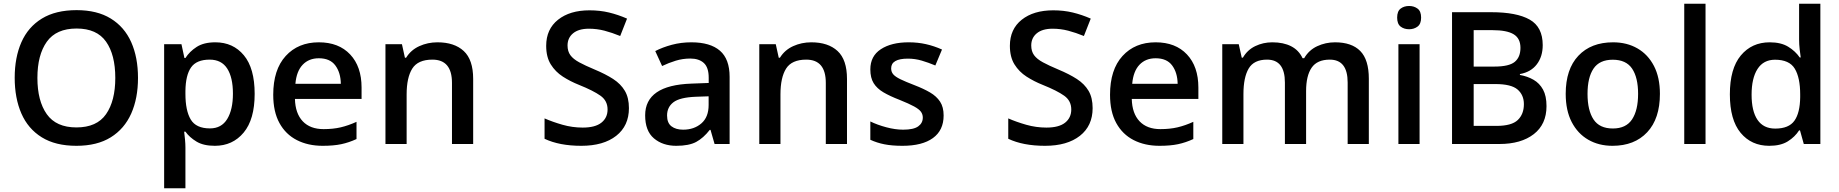

<svg xmlns="http://www.w3.org/2000/svg" viewBox="-20 -780 9962 1040"><path d="M727.5 -357.9Q727.5 -247.6 690.7 -164.8Q653.8 -82 579.8 -36.1Q505.9 9.8 394 9.8Q280.3 9.8 206.1 -36.4Q131.8 -82.5 95.7 -165.5Q59.6 -248.5 59.6 -358.9Q59.6 -468.8 95.9 -551.3Q132.3 -633.8 206.8 -679.4Q281.2 -725.1 395 -725.1Q505.9 -725.1 579.8 -679.7Q653.8 -634.3 690.7 -551.8Q727.5 -469.2 727.5 -357.9ZM182.6 -357.9Q182.6 -233.4 233.4 -161.6Q284.2 -89.8 394 -89.8Q504.4 -89.8 554.4 -161.6Q604.5 -233.4 604.5 -357.9Q604.5 -483.4 554.4 -554.4Q504.4 -625.5 395 -625.5Q284.7 -625.5 233.6 -554Q182.6 -482.4 182.6 -357.9Z M1146.5 -550.8Q1242.7 -550.8 1301 -480.5Q1359.4 -410.2 1359.4 -271.5Q1359.4 -133.3 1299.8 -61.8Q1240.2 9.8 1143.6 9.8Q1082 9.8 1044.2 -13.2Q1006.3 -36.1 984.4 -66.9H977.5Q980 -47.4 982.2 -23.7Q984.4 0 984.4 19.5V239.7H869.1V-540.5H962.9L979 -465.8H984.4Q1006.3 -500.5 1044.9 -525.6Q1083.5 -550.8 1146.5 -550.8ZM1115.7 -457Q1044.4 -457 1014.9 -414.8Q985.4 -372.6 984.4 -287.6V-271.5Q984.4 -180.7 1013.2 -132.6Q1042 -84.5 1117.2 -84.5Q1179.7 -84.5 1210.7 -135.3Q1241.7 -186 1241.7 -272.9Q1241.7 -360.4 1210.7 -408.7Q1179.7 -457 1115.7 -457Z M1707 -550.8Q1814.9 -550.8 1876.7 -485.1Q1938.5 -419.4 1938.5 -305.7V-244.1H1577.6Q1579.6 -165.5 1619.9 -123Q1660.2 -80.6 1732.9 -80.6Q1784.2 -80.6 1825.7 -90.3Q1867.2 -100.1 1911.1 -120.1V-26.9Q1870.1 -7.8 1828.4 1Q1786.6 9.8 1728 9.8Q1648.4 9.8 1587.9 -21.2Q1527.3 -52.2 1493.7 -113.5Q1460 -174.8 1460 -266.6Q1460 -402.8 1527.6 -476.8Q1595.2 -550.8 1707 -550.8ZM1707 -464.4Q1652.8 -464.4 1619.4 -429.2Q1585.9 -394 1580.1 -326.2H1826.2Q1825.2 -386.7 1796.4 -425.5Q1767.6 -464.4 1707 -464.4Z M2349.6 -550.8Q2440.9 -550.8 2491.9 -503.7Q2543 -456.5 2543 -352.5V0H2428.2V-331.1Q2428.2 -457 2322.3 -457Q2243.7 -457 2213.1 -408.4Q2182.6 -359.9 2182.6 -268.6V0H2067.9V-540.5H2157.2L2173.3 -467.3H2179.7Q2205.6 -509.3 2251.2 -530Q2296.9 -550.8 2349.6 -550.8Z M3386.7 -194.3Q3386.7 -98.6 3317.9 -44.4Q3249 9.8 3128.9 9.8Q3009.8 9.8 2929.7 -28.3V-138.7Q2973.1 -119.6 3026.9 -104.2Q3080.6 -88.9 3136.2 -88.9Q3204.1 -88.9 3237.5 -115.5Q3271 -142.1 3271 -187Q3271 -234.4 3232.4 -261.7Q3193.8 -289.1 3116.2 -320.3Q3069.3 -338.9 3028.8 -365Q2988.3 -391.1 2963.4 -431.2Q2938.5 -471.2 2938.5 -531.7Q2938.5 -622.1 3002.7 -673.1Q3066.9 -724.1 3173.3 -724.1Q3229.5 -724.1 3279.1 -712.2Q3328.6 -700.2 3376.5 -679.2L3339.4 -585Q3295.4 -603 3254.2 -613.8Q3212.9 -624.5 3169.9 -624.5Q3114.3 -624.5 3084.2 -599.6Q3054.2 -574.7 3054.2 -533.7Q3054.2 -502 3069.6 -481Q3085 -460 3117.4 -442.4Q3149.9 -424.8 3201.2 -403.3Q3259.8 -378.9 3301.3 -352.1Q3342.8 -325.2 3364.7 -287.8Q3386.7 -250.5 3386.7 -194.3Z M3724.6 -550.8Q3827.1 -550.8 3879.6 -505.4Q3932.1 -460 3932.1 -363.8V0H3850.6L3828.6 -76.7H3824.7Q3790 -32.2 3751 -11.2Q3711.9 9.8 3643.1 9.8Q3569.8 9.8 3522.2 -30.5Q3474.6 -70.8 3474.6 -155.3Q3474.6 -318.4 3725.1 -327.1L3818.8 -330.6V-358.9Q3818.8 -414.6 3792.5 -438.7Q3766.1 -462.9 3719.2 -462.9Q3678.2 -462.9 3640.1 -451.2Q3602.1 -439.5 3566.4 -422.4L3529.3 -503.4Q3568.8 -523.9 3619.1 -537.4Q3669.4 -550.8 3724.6 -550.8ZM3818.4 -258.3 3748.5 -255.9Q3662.1 -252.4 3627.7 -226.1Q3593.3 -199.7 3593.3 -154.3Q3593.3 -113.8 3617.2 -95.7Q3641.1 -77.6 3680.2 -77.6Q3739.7 -77.6 3779.1 -111.6Q3818.4 -145.5 3818.4 -211.4Z M4374.5 -550.8Q4465.8 -550.8 4516.8 -503.7Q4567.9 -456.5 4567.9 -352.5V0H4453.1V-331.1Q4453.1 -457 4347.2 -457Q4268.6 -457 4238 -408.4Q4207.5 -359.9 4207.5 -268.6V0H4092.8V-540.5H4182.1L4198.2 -467.3H4204.6Q4230.5 -509.3 4276.1 -530Q4321.8 -550.8 4374.5 -550.8Z M5091.3 -154.3Q5091.3 -74.2 5033.4 -32.2Q4975.6 9.8 4868.7 9.8Q4812 9.8 4771 1.7Q4730 -6.3 4694.3 -22.9V-122.1Q4732.4 -103.5 4780.8 -90.6Q4829.1 -77.6 4872.1 -77.6Q4928.7 -77.6 4953.6 -95.5Q4978.5 -113.3 4978.5 -143.1Q4978.5 -160.6 4968.5 -174.6Q4958.5 -188.5 4931.4 -203.4Q4904.3 -218.3 4852.1 -239.3Q4800.3 -259.3 4765.1 -280Q4730 -300.8 4712.2 -329.6Q4694.3 -358.4 4694.3 -404.3Q4694.3 -476.1 4751.2 -513.4Q4808.1 -550.8 4901.9 -550.8Q4951.7 -550.8 4995.8 -540.8Q5040 -530.8 5082.5 -511.7L5046.4 -425.3Q5009.3 -440.9 4972.7 -451.7Q4936 -462.4 4897.9 -462.4Q4807.1 -462.4 4807.1 -409.7Q4807.1 -390.6 4818.4 -377.4Q4829.6 -364.3 4857.2 -350.8Q4884.8 -337.4 4934.1 -318.4Q4982.4 -299.8 5017.6 -279.3Q5052.7 -258.8 5072 -229.5Q5091.3 -200.2 5091.3 -154.3Z M5898.4 -194.3Q5898.4 -98.6 5829.6 -44.4Q5760.7 9.8 5640.6 9.8Q5521.5 9.8 5441.4 -28.3V-138.7Q5484.9 -119.6 5538.6 -104.2Q5592.3 -88.9 5647.9 -88.9Q5715.8 -88.9 5749.3 -115.5Q5782.7 -142.1 5782.7 -187Q5782.7 -234.4 5744.1 -261.7Q5705.6 -289.1 5627.9 -320.3Q5581.1 -338.9 5540.5 -365Q5500 -391.1 5475.1 -431.2Q5450.2 -471.2 5450.2 -531.7Q5450.2 -622.1 5514.4 -673.1Q5578.6 -724.1 5685.1 -724.1Q5741.2 -724.1 5790.8 -712.2Q5840.3 -700.2 5888.2 -679.2L5851.1 -585Q5807.1 -603 5765.9 -613.8Q5724.6 -624.5 5681.6 -624.5Q5626 -624.5 5595.9 -599.6Q5565.9 -574.7 5565.9 -533.7Q5565.9 -502 5581.3 -481Q5596.7 -460 5629.2 -442.4Q5661.6 -424.8 5712.9 -403.3Q5771.5 -378.9 5813 -352.1Q5854.5 -325.2 5876.5 -287.8Q5898.4 -250.5 5898.4 -194.3Z M6239.7 -550.8Q6347.7 -550.8 6409.4 -485.1Q6471.2 -419.4 6471.2 -305.7V-244.1H6110.4Q6112.3 -165.5 6152.6 -123Q6192.9 -80.6 6265.6 -80.6Q6316.9 -80.6 6358.4 -90.3Q6399.9 -100.1 6443.8 -120.1V-26.9Q6402.8 -7.8 6361.1 1Q6319.3 9.8 6260.7 9.8Q6181.2 9.8 6120.6 -21.2Q6060.1 -52.2 6026.4 -113.5Q5992.7 -174.8 5992.7 -266.6Q5992.7 -402.8 6060.3 -476.8Q6127.9 -550.8 6239.7 -550.8ZM6239.7 -464.4Q6185.5 -464.4 6152.1 -429.2Q6118.7 -394 6112.8 -326.2H6358.9Q6357.9 -386.7 6329.1 -425.5Q6300.3 -464.4 6239.7 -464.4Z M7211.4 -550.8Q7301.8 -550.8 7348.1 -503.7Q7394.5 -456.5 7394.5 -353.5V0H7279.8V-333Q7279.8 -457 7183.1 -457Q7114.7 -457 7084.7 -413.3Q7054.7 -369.6 7054.7 -286.6V0H6939.9V-333Q6939.9 -457 6843.3 -457Q6772 -457 6743.7 -408.9Q6715.3 -360.8 6715.3 -270V0H6600.6V-540.5H6689.9L6706.1 -467.8H6712.4Q6736.8 -509.8 6779.5 -530.3Q6822.3 -550.8 6871.6 -550.8Q6932.1 -550.8 6973.6 -529.5Q7015.1 -508.3 7035.6 -464.8H7044.4Q7069.8 -508.8 7115 -529.8Q7160.2 -550.8 7211.4 -550.8Z M7612.8 -747.6Q7639.2 -747.6 7658.4 -733.4Q7677.7 -719.2 7677.7 -684.6Q7677.7 -650.4 7658.4 -636Q7639.2 -621.6 7612.8 -621.6Q7585.4 -621.6 7566.7 -636Q7547.9 -650.4 7547.9 -684.6Q7547.9 -719.2 7566.7 -733.4Q7585.4 -747.6 7612.8 -747.6ZM7669.4 -540.5V0H7554.7V-540.5Z M7845.2 -713.9H8057.6Q8195.3 -713.9 8265.9 -673.8Q8336.4 -633.8 8336.4 -535.6Q8336.4 -473.6 8304.4 -431.6Q8272.5 -389.6 8212.9 -378.9V-374Q8253.9 -366.7 8286.6 -347.9Q8319.3 -329.1 8338.1 -294.7Q8356.9 -260.3 8356.9 -205.1Q8356.9 -106.9 8288.1 -53.5Q8219.2 0 8101.6 0H7845.2ZM7962.4 -419.4H8074.7Q8154.3 -419.4 8185.1 -445.1Q8215.8 -470.7 8215.8 -521Q8215.8 -571.8 8179.2 -594.2Q8142.6 -616.7 8064 -616.7H7962.4ZM7962.4 -324.7V-98.1H8085.9Q8168 -98.1 8201.2 -129.9Q8234.4 -161.6 8234.4 -215.8Q8234.4 -265.6 8200 -295.2Q8165.5 -324.7 8080.1 -324.7Z M8971.2 -271.5Q8971.2 -137.2 8902.3 -63.7Q8833.5 9.8 8714.4 9.8Q8640.1 9.8 8583 -23.2Q8525.9 -56.2 8493.4 -118.9Q8460.9 -181.6 8460.9 -271.5Q8460.9 -405.3 8529.5 -478Q8598.1 -550.8 8717.8 -550.8Q8792.5 -550.8 8849.6 -517.8Q8906.7 -484.9 8939 -422.6Q8971.2 -360.4 8971.2 -271.5ZM8579.1 -271.5Q8579.1 -182.1 8611.6 -133.1Q8644 -84 8716.3 -84Q8787.6 -84 8820.3 -133.3Q8853 -182.6 8853 -271.5Q8853 -359.9 8820.6 -408.2Q8788.1 -456.5 8715.8 -456.5Q8644 -456.5 8611.6 -408.4Q8579.1 -360.4 8579.1 -271.5Z M9218.3 0H9103V-759.8H9218.3Z M9563.5 9.8Q9466.8 9.8 9408.4 -60.5Q9350.1 -130.9 9350.1 -269Q9350.1 -408.2 9409.4 -479.5Q9468.8 -550.8 9565.9 -550.8Q9627 -550.8 9666 -526.9Q9705.1 -502.9 9728.5 -468.8H9733.9Q9731.4 -483.9 9728.3 -512.2Q9725.1 -540.5 9725.1 -565.4V-759.8H9840.3V0H9750.5L9730 -73.7H9725.1Q9702.6 -38.6 9664.1 -14.4Q9625.5 9.8 9563.5 9.8ZM9595.7 -83.5Q9669.4 -83.5 9699.7 -126Q9730 -168.5 9731 -253.4V-268.6Q9731 -359.4 9701.7 -408Q9672.4 -456.5 9594.7 -456.5Q9532.2 -456.5 9500 -406.5Q9467.8 -356.4 9467.8 -267.1Q9467.8 -177.7 9500 -130.6Q9532.2 -83.5 9595.7 -83.5Z"/></svg>

Font: Open Sans SemiBold
Style: Regular
Weight: 600
Designer: Monotype Design Team
Foundry: Monotype Imaging Inc.
Version: Version 3.003; ttfautohint (v1.8.4)